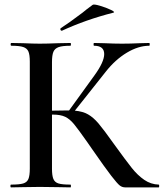

<svg xmlns="http://www.w3.org/2000/svg" viewBox="-20 -811 709 831"><path d="M667 0H522Q509 0 498.5 -8Q488 -16 462 -49.5Q436 -83 377 -168L359 -194Q319 -251 300.5 -273.5Q282 -296 262 -305.5Q242 -315 209 -315H205V-81Q205 -51 211 -36.5Q217 -22 233 -17Q249 -12 285 -12Q287 -12 287 -6Q287 0 285 0Q251 0 231 -1L152 -2L80 -1Q61 0 28 0Q25 0 25 -6Q25 -12 28 -12Q64 -12 80.5 -17Q97 -22 103 -36.5Q109 -51 109 -81V-544Q109 -574 103 -588Q97 -602 80.5 -607.5Q64 -613 29 -613Q26 -613 26 -619Q26 -625 29 -625L81 -624Q125 -622 152 -622Q184 -622 232 -624L285 -625Q287 -625 287 -619Q287 -613 285 -613Q250 -613 233.5 -607Q217 -601 211 -586.5Q205 -572 205 -542V-332Q231 -333 272 -333H279L389 -485Q431 -543 431 -577Q431 -613 387 -613Q385 -613 385 -619Q385 -625 387 -625L432 -624Q474 -622 508 -622Q545 -622 585 -624L626 -625Q628 -625 628 -619Q628 -613 626 -613Q579 -613 529 -583Q479 -553 438 -501L304 -332Q338 -329 361 -316Q384 -303 406.5 -276.5Q429 -250 473 -188Q525 -116 550.5 -84Q576 -52 604.5 -32.5Q633 -13 667 -12Q669 -12 669 -6Q669 0 667 0ZM247 -678Q243 -678 241.5 -682.5Q240 -687 243 -689Q276 -710 337 -756Q351 -768 381 -790Q386 -794 413 -786Q440 -778 460.5 -768Q481 -758 470 -756Q352 -726 248 -678Z"/></svg>

Font: Cormorant SC SemiBold
Style: Regular
Weight: 600
Designer: Christian Thalmann (Catharsis Fonts)
Version: Version 3.000